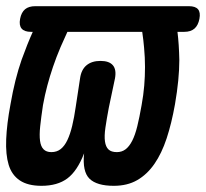

<svg xmlns="http://www.w3.org/2000/svg" viewBox="-35 -591 667 621"><path d="M65 -488Q44 -488 35 -498.5Q26 -509 30 -530Q34 -551 46 -561Q58 -571 79 -571H576Q597 -571 605.5 -561Q614 -551 610 -530Q606 -509 594 -498.5Q582 -488 561 -488H539Q544 -448 545 -397Q545 -335 531 -254Q520 -192 504 -143.5Q488 -95 464.5 -61Q441 -27 409 -8.5Q377 10 333 10Q278 10 254.5 -13Q231 -36 237 -95Q215 -38 183 -14Q151 10 99 10Q55 10 29 -7.5Q3 -25 -7 -58Q-17 -91 -15 -140.5Q-13 -190 -1 -254Q13 -335 35 -398Q53 -448 71 -488ZM183 -488Q171 -462 161 -439Q147 -406 136.5 -375Q126 -344 118 -314Q110 -284 104 -251Q98 -211 95 -182.5Q92 -154 94.5 -135.5Q97 -117 106 -108Q115 -99 131 -99Q149 -99 161.5 -109Q174 -119 183 -138Q192 -157 198.5 -184Q205 -211 210 -246L224 -338Q228 -366 245 -380Q262 -394 290 -394Q318 -394 330 -380Q342 -366 337 -338L317 -243Q310 -206 306 -178.5Q302 -151 304.5 -133.5Q307 -116 316 -107.5Q325 -99 343 -99Q359 -99 371 -108Q383 -117 392.5 -135.5Q402 -154 409 -182.5Q416 -211 423 -251Q429 -284 431.5 -314Q434 -344 434 -374.5Q434 -405 431 -437Q429 -461 425 -488Z"/></svg>

Font: Maple Mono NL SemiBold
Style: Italic
Weight: 600
Italic angle: -10°
Monospace: yes
Designer: subframe7536
Version: Version 7.000